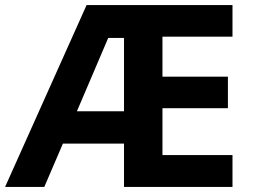

<svg xmlns="http://www.w3.org/2000/svg" viewBox="-20 -734 992 754"><path d="M893 0H467V-170H227L154 0H0L320 -714H893V-590H618V-433H875V-309H618V-125H893ZM282 -297H467V-585H405Z"/></svg>

Font: Noto Sans Balinese
Style: Bold
Weight: 700
Designer: Aditya Bayu, David Williams
Foundry: David Williams
Version: Version 2.005; ttfautohint (v1.8.4.7-5d5b)